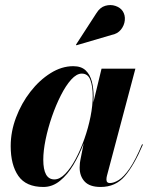

<svg xmlns="http://www.w3.org/2000/svg" viewBox="-20 -733 598 763"><path d="M423 -594 283.5 -553 282 -555.5 363 -680.5Q377.5 -704 398.5 -710Q419.5 -716 438.8 -709.5Q458 -703 467.5 -689Q478 -673 476 -652.5Q474 -632 460.5 -615.2Q447 -598.5 423 -594ZM352 -349.5Q352 -339 351 -326L383.5 -460H518L405 -34.5Q403 -27 403 -19.5Q403 -5.5 416.5 -5.5Q432.5 -5.5 452.2 -17.8Q472 -30 495 -63.2Q518 -96.5 544.5 -159.5L548 -158.5Q512.5 -75.5 475.8 -32.8Q439 10 380 10Q336.5 10 316.5 -11.5Q296.5 -33 296.5 -67Q296.5 -77.5 297.5 -85Q298.5 -92.5 299.5 -97.5L312.5 -163Q295.5 -118 272 -78.5Q248.5 -39 218.5 -14.5Q188.5 10 152.5 10Q83.5 10 53 -33.8Q22.5 -77.5 22.5 -152.5Q22.5 -210 43.8 -266.2Q65 -322.5 100.8 -368.5Q136.5 -414.5 180.8 -442.2Q225 -470 271 -470Q303 -470 320.5 -453.2Q338 -436.5 345 -409Q352 -381.5 352 -349.5ZM348.5 -351Q348.5 -390.5 339 -415.5Q329.5 -440.5 305 -440.5Q284.5 -440.5 263 -416.8Q241.5 -393 221.8 -354Q202 -315 186.2 -269.2Q170.5 -223.5 161.2 -178.5Q152 -133.5 152 -98.5Q152 -20 196 -20Q217.5 -20 239.2 -42.2Q261 -64.5 280.5 -101Q300 -137.5 315.5 -181.5Q331 -225.5 339.8 -269.8Q348.5 -314 348.5 -351Z"/></svg>

Font: Bodoni* 48pt
Style: Bold Italic
Weight: 700
Italic angle: -13°
Version: Version 2.3